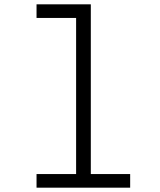

<svg xmlns="http://www.w3.org/2000/svg" viewBox="-20 -868 740 888"><path d="M149 -848H400V-63H582V0H149V-63H332V-785H149Z"/></svg>

Font: Martian Mono SemiExpanded ExtraLight
Style: Regular
Weight: 250
Monospace: yes
Version: Version 0.930